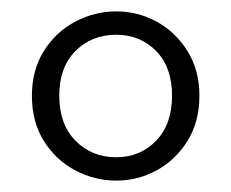

<svg xmlns="http://www.w3.org/2000/svg" viewBox="-20 -787 406 337"><path d="M184 -511Q226 -511 254 -540Q282 -569 282 -619Q282 -669 254 -697.5Q226 -726 184 -726Q141 -726 112.5 -697.5Q84 -669 84 -619Q84 -569 112.5 -540Q141 -511 184 -511ZM184 -470Q146 -470 112 -488Q78 -506 57 -539.5Q36 -573 36 -619Q36 -664 57 -697.5Q78 -731 112 -749Q146 -767 184 -767Q222 -767 255 -749Q288 -731 309 -697.5Q330 -664 330 -619Q330 -573 309 -539.5Q288 -506 255 -488Q222 -470 184 -470Z"/></svg>

Font: Early Summer Mincho Heavy
Style: Regular
Weight: 900
Designer: GuiWonder
Version: Version 1.002